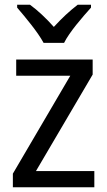

<svg xmlns="http://www.w3.org/2000/svg" viewBox="-20 -786 449 806"><path d="M163 -606H249C271 -651 327 -715 362 -754V-766H306C271 -739 241 -711 206 -673C174 -709 138 -743 106 -766H52V-754C87 -713 139 -651 163 -606ZM376 0V-68H131L369 -473V-536H48V-468H275L34 -57V0Z"/></svg>

Font: Noto Sans Sinhala SemiCondensed
Style: Regular
Weight: 400
Width: 4
Designer: Jelle Bosma - Monotype Design Team
Foundry: Monotype Imaging Inc.
Version: Version 2.006